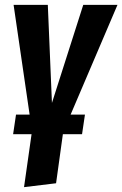

<svg xmlns="http://www.w3.org/2000/svg" viewBox="-20 -550 504 791"><path d="M271 -78H330L318 3H239L211 205L79 221L110 3H34L46 -78H102L36 -530H177L194 -126L323 -530H464Z"/></svg>

Font: Fira Sans Compressed SemiBold
Style: Italic
Weight: 600
Width: 1
Italic angle: -8°
Designer: bBox Type GmbH & Carrois Corporate GbR & Edenspiekermann AG
Foundry: bBox Type GmbH & Carrois Corporate GbR & Edenspiekermann AG
Version: Version 4.301